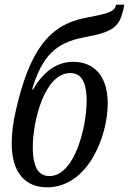

<svg xmlns="http://www.w3.org/2000/svg" viewBox="-20 -790 551 820"><path d="M181 10C355 10 440 -206 440 -349C440 -466 381 -526 293 -526C219 -526 163 -480 121 -408H117C159 -548 216 -607 337 -630C470 -655 493 -674 511 -770H476C469 -740 447 -733 346 -714C188 -684 105 -572 47 -315C36 -267 30 -221 30 -177C30 -48 92 10 181 10ZM191 -38C148 -38 120 -70 120 -162C120 -275 171 -478 280 -478C323 -478 350 -447 350 -359C350 -248 299 -38 191 -38Z"/></svg>

Font: Noto Serif ExtraCondensed
Style: Italic
Weight: 400
Width: 2
Italic angle: -12°
Designer: Monotype Design Team
Foundry: Monotype Imaging Inc.
Version: Version 2.014